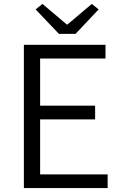

<svg xmlns="http://www.w3.org/2000/svg" viewBox="-20 -961 624 981"><path d="M102 0H530V-70H185V-351H466V-421H185V-662H519V-732H102ZM281 -788H366L484 -913L449 -941L325 -836H321L197 -941L162 -913Z"/></svg>

Font: Noto Sans KR DemiLight
Style: Regular
Weight: 350
Designer: Ryoko NISHIZUKA 西塚涼子 (kana, bopomofo & ideographs); Paul D. Hunt (Latin, Greek & Cyrillic); Sandoll Communications 산돌커뮤니
Foundry: Adobe
Version: Version 2.004;hotconv 1.0.118;makeotfexe 2.5.65603